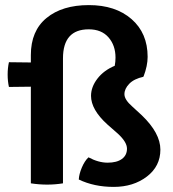

<svg xmlns="http://www.w3.org/2000/svg" viewBox="-20 -719 679 753"><path d="M101 0V-379L15 -378Q10 -401 10 -426.5Q10 -452 15 -475L101 -474V-503Q101 -598 162.5 -648.5Q224 -699 328.5 -699Q433 -699 496 -644Q559 -589 559 -496Q559 -461 543 -419H541L543 -418Q506 -410 487 -390.5Q468 -371 468 -349.5Q468 -328 499 -301L536 -267Q609 -197 609 -132Q609 -67 556 -26.5Q503 14 426 14Q349 14 289 -15Q290 -36 301 -62Q312 -88 327 -102Q366 -81 402 -81Q438 -81 458 -95.5Q478 -110 478 -136Q478 -162 442 -195L401 -231Q337 -289 337 -343Q337 -378 362 -410.5Q387 -443 430 -461Q433 -477 433 -493Q433 -541 405.5 -572.5Q378 -604 328 -604Q227 -604 227 -490V0Q197 5 165 5Q133 5 101 0Z"/></svg>

Font: Signika Negative
Style: Semibold
Weight: 600
Designer: Anna Giedrys
Foundry: Anna Giedrys
Version: Version 1.001